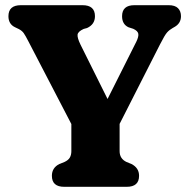

<svg xmlns="http://www.w3.org/2000/svg" viewBox="-20 -720 730 740"><path d="M516 -42.5Q516 0 468.5 0H227.5Q180 0 180 -42.5Q180 -73.5 209 -88L228 -95.5Q243.5 -102.5 249.2 -112.8Q255 -123 255 -137.5V-242L89.5 -560.5Q78 -583 71.5 -592.2Q65 -601.5 52.5 -608L38 -615Q12.5 -627 12.5 -657.5Q12.5 -700 60.5 -700H298Q346 -700 346 -657.5Q346 -626 315.5 -612L302.5 -608.5Q280.5 -598.5 279 -586.5Q277.5 -574.5 290 -548.5L394.5 -338.5L505.5 -559.5Q515 -579 513 -590Q511 -601 493.5 -609L475 -615Q450.5 -626.5 450.5 -657.5Q450.5 -700 498 -700H630Q654.5 -700 666 -688.5Q677.5 -677 677.5 -657.5Q677.5 -630 652.5 -616L645.5 -612Q633 -605 624 -595Q615 -585 596.5 -548.5L441 -242.5V-137.5Q441 -108 468 -95.5L486.5 -88Q516 -73 516 -42.5Z"/></svg>

Font: Fraunces 72pt S100
Style: Bold
Weight: 700
Version: Version 1.000; ttfautohint (v1.8.3)